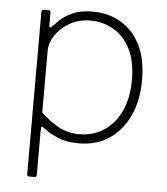

<svg xmlns="http://www.w3.org/2000/svg" viewBox="-51 -586 693 797"><g transform="rotate(5 295.0 -187.5)"><path d="M119 -530Q129 -530 129 -519V-468Q129 -460 132 -459Q135 -458 141 -464Q149 -473 167.5 -491Q186 -509 219 -524.5Q252 -540 304 -540Q368 -540 419.5 -510.5Q471 -481 501.5 -422.5Q532 -364 532 -275Q532 -190 502.5 -126Q473 -62 419.5 -26Q366 10 292 10Q241 10 204 -6Q167 -22 145 -40Q137 -47 134 -45Q131 -43 131 -33V155Q131 165 122 165H99Q91 165 91 156V-518Q91 -525 93.5 -527.5Q96 -530 103 -530H119ZM131 -104Q168 -69 206.5 -48.5Q245 -28 291 -28Q349 -28 393.5 -57Q438 -86 464 -140.5Q490 -195 490 -271Q490 -351 463 -402Q436 -453 392.5 -477.5Q349 -502 299 -502Q249 -502 211 -480Q173 -458 152 -426Q131 -394 131 -364V-104Z"/></g></svg>

Font: Libre Franklin Thin Thin
Style: Regular
Weight: 250
Version: Version 3.000